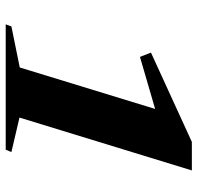

<svg xmlns="http://www.w3.org/2000/svg" viewBox="-30 -680 709 690"><g transform="rotate(90 325.0 -335.5)"><path d="M223 -51.5 372 -538 185 -483.5 169.5 -523 490.5 -670H593L403 -50.5L527 -21.5L518.5 -1H68L75.5 -21.5Z"/></g></svg>

Font: Newsreader Text ExtraBold
Style: Italic
Weight: 800
Italic angle: -17°
Designer: Hugues Gentile
Foundry: Production Type
Version: Version 1.001